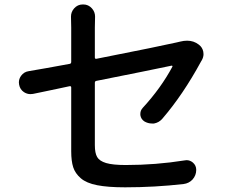

<svg xmlns="http://www.w3.org/2000/svg" viewBox="-20 -800 1040 849"><path d="M697.3 -274.4Q682.6 -257.8 661.1 -253.9Q656.2 -253.9 651.4 -253.9Q634.8 -253.9 619.1 -262.7Q603.5 -272.5 600.6 -291Q600.6 -293.9 600.6 -296.9Q600.6 -311.5 611.3 -323.2Q691.4 -410.2 742.2 -504.9Q743.2 -506.8 742.2 -508.3Q741.2 -509.8 739.3 -509.8Q723.6 -505.9 606 -482.4Q488.3 -459 406.2 -442.4Q399.4 -441.4 399.4 -433.6V-158.2Q399.4 -123 409.7 -105.5Q419.9 -87.9 449.2 -79.1Q478.5 -70.3 536.1 -70.3Q668 -70.3 796.9 -90.8Q800.8 -91.8 804.7 -91.8Q820.3 -91.8 833 -81.1Q847.7 -68.4 847.7 -48.8Q847.7 -24.4 831.1 -5.9Q815.4 10.7 792 13.7Q664.1 28.3 533.2 28.3Q457 28.3 409.7 19Q362.3 9.8 337.4 -11.7Q312.5 -33.2 303.7 -60.5Q294.9 -87.9 294.9 -130.9V-413.1Q294.9 -419.9 288.1 -418.9Q260.7 -413.1 231 -406.7Q201.2 -400.4 170.4 -394Q139.6 -387.7 126 -384.8Q120.1 -383.8 114.3 -383.8Q99.6 -383.8 85.9 -392.6Q68.4 -404.3 64.5 -425.8Q63.5 -430.7 63.5 -435.5Q63.5 -451.2 73.2 -464.8Q85.9 -482.4 107.4 -485.4Q171.9 -496.1 288.1 -517.6Q294.9 -518.6 294.9 -526.4V-677.7L293.9 -726.6Q293.9 -747.1 307.6 -762.7Q323.2 -780.3 345.7 -780.3H348.6Q371.1 -780.3 386.7 -762.7Q400.4 -747.1 400.4 -726.6L399.4 -677.7V-545.9Q399.4 -539.1 406.2 -540Q698.2 -597.7 760.7 -612.3Q770.5 -614.3 777.3 -616.2Q793 -620.1 807.6 -620.1Q836.9 -620.1 859.4 -602.5Q875 -590.8 878.9 -571.3Q879.9 -565.4 879.9 -560.5Q879.9 -546.9 872.1 -533.2Q870.1 -530.3 869.1 -528.3Q789.1 -380.9 697.3 -274.4Z"/></svg>

Font: Gen Jyuu Gothic Medium
Style: Regular
Weight: 500
Designer: [Source Han Sans]
Ryoko NISHIZUKA  (kana & ideographs); Paul D. Hunt (Latin, Greek & Cyrillic); Wenlong ZHANG  (bopomofo
Version: Version 1.002.20150607